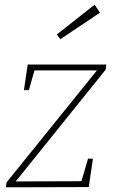

<svg xmlns="http://www.w3.org/2000/svg" viewBox="-20 -798 490 818"><path d="M433 -523 430 -501 47 -25 327 -26 355 -122H376L358 -1L5 0L8 -21L393 -498H127L103 -414H82L98 -523ZM406 -744 237 -631 222 -651 383 -778Z"/></svg>

Font: Bitter Pro ExtraLight
Style: Italic
Weight: 275
Italic angle: -9°
Designer: Sol Matas, and Bitter project Authors
Foundry: Sol Matas
Version: Version 1.010